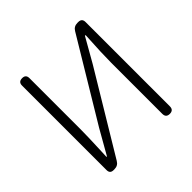

<svg xmlns="http://www.w3.org/2000/svg" viewBox="-181 -904 1079 1079"><g transform="rotate(-45 358.5 -364.5)"><path d="M134 0Q106 0 106 -28V-700Q106 -729 136 -729Q165 -729 165 -700V-297Q165 -240 160 -124Q159 -95 158 -81H162L244 -225L533 -705Q547 -729 575 -729H582Q611 -729 611 -700V-364V-30Q611 0 581 0Q551 0 551 -30V-437Q551 -508 559 -643Q559 -646 559 -648H554L472 -504L183 -24Q169 0 141 0Z"/></g></svg>

Font: GenSenRounded TW L
Style: Regular
Weight: 300
Version: Version 1.501;PS 1;hotconv 16.6.51;makeotf.lib2.5.65220